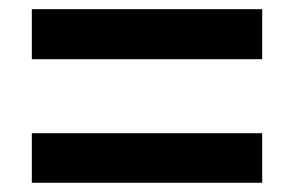

<svg xmlns="http://www.w3.org/2000/svg" viewBox="-20 -540 640 418"><path d="M49.3 -411.1V-520H550.8V-411.1ZM49.3 -142.1V-250H550.8V-142.1Z"/></svg>

Font: Liberation Mono
Style: Bold Italic
Weight: 700
Italic angle: -12°
Monospace: yes
Designer: Steve Matteson
Foundry: Ascender Corporation
Version: Version 2.1.5